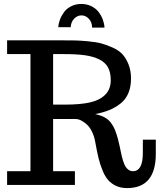

<svg xmlns="http://www.w3.org/2000/svg" viewBox="-20 -940 813 976"><path d="M16.1 0ZM276.4 -801.8Q277.3 -820.3 284.7 -840.1Q292 -859.9 305.4 -878.2Q318.8 -896.5 341.8 -908.2Q364.7 -919.9 393.1 -919.9Q421.4 -919.9 444.6 -908.4Q467.8 -897 481.7 -878.4Q495.6 -859.9 502.9 -839.6Q510.3 -819.3 511.2 -799.8H448.2Q447.8 -827.6 431.6 -844.7Q415.5 -861.8 394 -861.8Q373.5 -861.8 357.2 -845.2Q340.8 -828.6 339.4 -801.8ZM626 16.1Q595.2 16.1 571.3 5.4Q547.4 -5.4 531 -23.4Q514.6 -41.5 502 -71.8Q489.3 -102.1 481.2 -135Q473.1 -168 464.8 -214.8Q460 -244.1 449.2 -267.1Q438.5 -290 426.5 -302.2Q414.6 -314.5 401.4 -322.5Q388.2 -330.6 379.6 -332.8Q371.1 -335 365.2 -335H250V-69.8H360.8V0H16.1V-69.8H134.8V-665H16.1V-734.9H296.9Q337.9 -734.9 362.5 -734.4Q387.2 -733.9 428.7 -730Q470.2 -726.1 496.1 -719Q522 -711.9 553.5 -697.8Q585 -683.6 603 -663.6Q621.1 -643.6 633.5 -612.3Q646 -581.1 646 -541Q646 -498 632.3 -466.1Q618.7 -434.1 592.5 -413.6Q566.4 -393.1 535.9 -380.6Q505.4 -368.2 463.9 -359.9Q491.7 -354 511 -343.8Q530.3 -333.5 543.2 -316.7Q556.2 -299.8 563.7 -281.5Q571.3 -263.2 579.1 -234.9Q583.5 -218.8 588.6 -195.1Q593.8 -171.4 596.9 -155.8Q600.1 -140.1 605.7 -122.3Q611.3 -104.5 617.4 -94.2Q623.5 -84 633.3 -76.9Q643.1 -69.8 655.8 -69.8Q706.1 -69.8 706.1 -162.1V-230H772V-158.2Q772 16.1 626 16.1ZM250 -408.2H311Q387.2 -408.2 436.8 -419.2Q486.3 -430.2 514.6 -458.3Q543 -486.3 543 -532.2Q543 -571.8 528.8 -597.7Q514.6 -623.5 483.9 -638.4Q453.1 -653.3 411.4 -659.2Q369.6 -665 307.1 -665H250Z"/></svg>

Font: Trocchi
Style: Regular
Weight: 400
Designer: vernon adams
Version: Version 1.0; ttfautohint (v0.8) -l 6 -r 50 -G 100